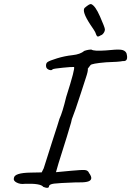

<svg xmlns="http://www.w3.org/2000/svg" viewBox="-20 -884 642 940"><path d="M426 -864Q446 -857 469.5 -803.5Q493 -750 493.5 -741Q494 -732 487.5 -722.5Q481 -713 473 -711Q461 -703 456.5 -706Q452 -709 446 -727Q442 -735 422 -764Q380 -828 394 -845Q418 -866 426 -864ZM497 -637Q553 -643 572.5 -640.5Q592 -638 599 -624Q611 -582 581 -585Q564 -581 499 -579Q428 -573 423 -565Q420 -562 416 -556Q412 -550 410 -548Q412 -537 400 -502Q388 -467 376 -428Q344 -330 337.5 -316Q331 -302 328 -284Q308 -215 285.5 -145Q263 -75 254 -41Q276 -43 328.5 -48Q381 -53 396 -51.5Q411 -50 416 -37Q442 -2 406 6Q388 10 350 9Q267 12 244.5 15Q222 18 220 27Q220 42 192 31Q179 13 101 16Q80 19 62 10Q44 1 48 -12Q50 -38 131 -39L184 -40L194 -60Q202 -83 211.5 -115Q221 -147 234 -186Q268 -290 271 -302Q286 -334 304 -409Q350 -553 342 -556Q332 -557 287.5 -552.5Q243 -548 238 -545Q233 -538 221 -542Q209 -546 206 -556Q203 -573 212.5 -580Q222 -587 259.5 -598.5Q297 -610 335 -614Q373 -618 393 -635Q414 -642 428 -641Q440 -633 497 -637Z"/></svg>

Font: Caveat
Style: Regular
Weight: 400
Designer: Pablo Impallari
Foundry: Creative Lab NY
Version: Version 1.096; ttfautohint (v1.3)